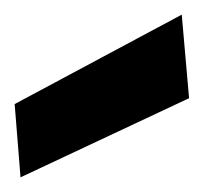

<svg xmlns="http://www.w3.org/2000/svg" viewBox="-20 -786 278 262"><path d="M8 -544 0 -644 228 -766 238 -652Z"/></svg>

Font: DM Sans 18pt Black
Style: Regular
Weight: 900
Designer: Colophon Foundry, Jonny Pinhorn
Foundry: Colophon Foundry
Version: Version 4.004;gftools[0.9.30]